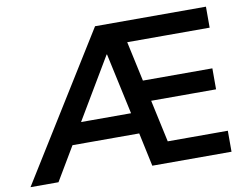

<svg xmlns="http://www.w3.org/2000/svg" viewBox="-113 -812 1181 919"><g transform="rotate(-10 478.0 -352.5)"><path d="M-36 0 402 -705H941V-603H503L533 -637L590 -374L547 -409H920V-307H569L597 -342L657 -65L611 -102H941V0H556L513 -201L555 -163H169L217 -197L100 0ZM433 -562 238 -234 229 -265H531L507 -230L435 -562Z"/></g></svg>

Font: Nunito Sans 12pt ExtraLight 12pt
Style: Bold
Weight: 700
Version: Version 3.101;gftools[0.9.27]